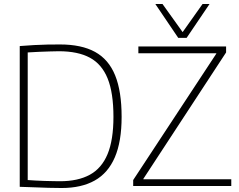

<svg xmlns="http://www.w3.org/2000/svg" viewBox="-20 -933 1200 963"><path d="M289 10Q258 10 223.5 9Q189 8 152.5 6.5Q116 5 79 4V-702Q118 -705 152 -707Q186 -709 218 -709.5Q250 -710 281 -710Q389 -710 457 -672.5Q525 -635 557.5 -555Q590 -475 590 -347Q590 -223 556 -144Q522 -65 455 -27.5Q388 10 289 10ZM281 -24Q371 -24 430.5 -56.5Q490 -89 519.5 -160Q549 -231 549 -347Q549 -467 520 -539Q491 -611 431 -643.5Q371 -676 275 -676Q257 -676 230 -675Q203 -674 174 -673Q145 -672 119 -670V-30Q135 -29 157.5 -27.5Q180 -26 203 -25.5Q226 -25 246.5 -24.5Q267 -24 281 -24ZM648 0V-30L1065 -664V-666H674V-700H1114V-670L699 -36V-34H1140V0ZM1031 -913 916 -743H874L759 -913H795L896 -772L996 -913Z"/></svg>

Font: Georama ExtraCondensed Thin ExtraLight
Style: Regular
Weight: 250
Version: Version 1.001